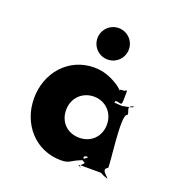

<svg xmlns="http://www.w3.org/2000/svg" viewBox="-140 -906 1022 1057"><g transform="rotate(20 370.5 -377.5)"><path d="M378 -778C429 -778 470 -737 470 -686C470 -635 429 -594 378 -594C327 -594 286 -635 286 -686C286 -737 327 -778 378 -778ZM71 -256C71 -106 176 15 326 15C379 15 372 -1 438 -26C456 -34 417 -47 458 -55C467 -55 422 -53 460 -53C466 -45 415 -30 453 -19C462 -19 415 -18 453 -18C462 -8 412 11 444 16C453 16 404 4 442 4H547C573 4 557 12 604 22C613 22 564 23 602 23C602 14 547 -16 585 -34C594 -34 547 -344 585 -344C594 -362 556 -391 602 -400C611 -400 566 -399 604 -399C603 -389 527 -381 547 -381C547 -381 487 -383 494 -386C505 -395 488 -402 484 -400C484 -393 487 -395 508 -395C534 -391 538 -377 538 -431C538 -482 542 -472 524 -464C502 -464 500 -463 500 -457C496 -459 487 -472 460 -488C422 -511 378 -528 326 -528C176 -528 71 -406 71 -256ZM259 -256C259 -327 312 -377 379 -377C445 -377 498 -327 498 -256C498 -186 448 -136 379 -136C307 -136 259 -186 259 -256Z"/></g></svg>

Font: Hussar Przerywany
Style: Regular
Weight: 400
Foundry: Cannot Into Space Fonts
Version: Version 0.982